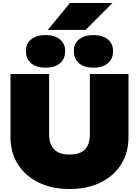

<svg xmlns="http://www.w3.org/2000/svg" viewBox="-20 -1244 929 1282"><path d="M308 -344Q308 -303 322.5 -273.5Q337 -244 367 -228Q397 -212 444 -212Q492 -212 522 -227.5Q552 -243 566 -273Q580 -303 580 -344V-750H838V-330Q838 -225 789 -147Q740 -69 651.5 -25.5Q563 18 444 18Q326 18 237.5 -25.5Q149 -69 99.5 -147Q50 -225 50 -330V-750H308ZM284 -792Q224 -792 188.5 -821Q153 -850 153 -903Q153 -953 188.5 -981.5Q224 -1010 284 -1010Q344 -1010 379.5 -981.5Q415 -953 415 -903Q415 -850 379.5 -821Q344 -792 284 -792ZM604 -792Q544 -792 508.5 -821Q473 -850 473 -903Q473 -953 508.5 -981.5Q544 -1010 604 -1010Q664 -1010 699.5 -981.5Q735 -953 735 -903Q735 -850 699.5 -821Q664 -792 604 -792ZM447 -1224H731L551 -1044H299Z"/></svg>

Font: Bounded
Style: Regular
Weight: 900
Designer: Vlad Churkin
Version: Version 1.0